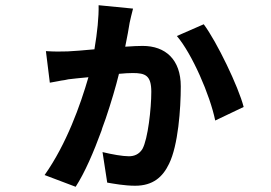

<svg xmlns="http://www.w3.org/2000/svg" viewBox="-20 -650 1040 736"><path d="M436 -367C457 -369 475 -370 489 -370C537 -370 560 -361 560 -298C560 -234 547 -117 526 -79C513 -58 494 -51 474 -51C450 -51 410 -58 373 -67L391 50C415 54 457 62 498 62C567 62 604 28 628 -22C663 -93 673 -233 673 -319C673 -422 614 -474 527 -474C511 -474 488 -473 460 -471C467 -505 474 -543 477 -563C480 -578 485 -597 490 -617L358 -630C359 -585 353 -526 342 -461C299 -457 263 -454 240 -453C212 -452 189 -452 156 -454L171 -333C181 -335 192 -337 204 -339L214 -341C224 -342 233 -344 242 -346C259 -348 286 -351 319 -354C288 -247 235 -98 151 21L270 66C305 12 339 -67 369 -149L372 -159C375 -167 378 -176 381 -184L385 -195C406 -257 424 -318 436 -367ZM914 -240C894 -318 811 -490 761 -557L658 -512C716 -444 785 -286 805 -188L914 -240Z"/></svg>

Font: Glow Sans SC Normal
Style: Bold
Weight: 700
Designer: Ryoko NISHIZUKA (kana, bopomofo & ideographs); Paul D. Hunt (Latin, Greek & Cyrillic); Sandoll Communications, Soo-young
Version: Version 0.93